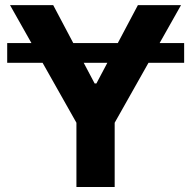

<svg xmlns="http://www.w3.org/2000/svg" viewBox="-20 -748 766 768"><path d="M716.6 -575.8V-496.7H8.8V-575.8ZM20.1 -727.5H192.8L358.6 -414.1H365.6L531.6 -727.5H704.1L438.7 -257V0H285.7V-257Z"/></svg>

Font: Inter
Style: Regular
Weight: 400
Designer: Rasmus Andersson
Foundry: rsms
Version: Version 4.000;git-8c9346024